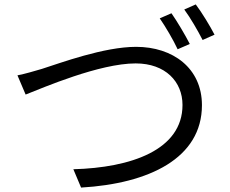

<svg xmlns="http://www.w3.org/2000/svg" viewBox="-20 -845 1040 869"><path d="M866 -825 814 -802C842 -764 875 -707 897 -664L951 -688C932 -725 894 -788 866 -825ZM756 -785 703 -762C730 -723 765 -663 784 -622L839 -646C818 -687 782 -748 756 -785ZM59 -504 96 -417C175 -448 430 -558 594 -558C729 -558 806 -475 806 -370C806 -166 573 -86 312 -79L347 4C655 -14 894 -129 894 -369C894 -537 762 -633 596 -633C450 -633 254 -560 169 -533C131 -522 95 -511 59 -504Z"/></svg>

Font: DAIFUKU Sans JP
Style: Regular
Weight: 400
Designer: Original font ‘Source Han Sans JP’ : Ryoko NISHIZUKA  (kana, bopomofo & ideographs); Paul D. Hunt (Latin, Greek & Cyrill
Foundry: Daifuku
Version: Version 1.001